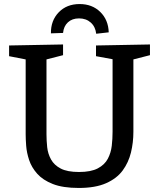

<svg xmlns="http://www.w3.org/2000/svg" viewBox="-20 -920 787 950"><path d="M455 -695 722 -700V-647L640 -626V-268Q640 -215 628 -165.5Q616 -116 587 -76.5Q558 -37 505 -13.5Q452 10 370 10Q291 10 241.5 -9.5Q192 -29 164 -60.5Q136 -92 124 -128.5Q112 -165 109.5 -198.5Q107 -232 107 -256V-626L25 -642V-695L292 -700V-647L210 -626V-256Q210 -224 213.5 -191.5Q217 -159 232.5 -131Q248 -103 280.5 -86Q313 -69 371 -69Q430 -69 464 -87Q498 -105 513.5 -134.5Q529 -164 533 -198.5Q537 -233 537 -268V-627L455 -642ZM374 -900Q436 -900 476 -861Q516 -822 518 -760L456 -753Q452 -788 429 -808.5Q406 -829 371 -829Q337 -829 316 -809.5Q295 -790 292 -757L232 -755Q231 -818 270.5 -859Q310 -900 374 -900Z"/></svg>

Font: Bitter Medium
Style: Regular
Weight: 500
Designer: Sol Matas, and Bitter project Authors
Foundry: Sol Matas
Version: Version 2.001